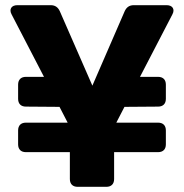

<svg xmlns="http://www.w3.org/2000/svg" viewBox="-20 -722 711 742"><path d="M50 -218V-164C50 -145 61 -134 80 -134H250V-30C250 -11 261 0 280 0H391C410 0 421 -11 421 -30V-134H591C610 -134 621 -145 621 -164V-218C621 -237 610 -248 591 -248H430V-249L461 -309L591 -310C610 -310 621 -321 621 -340V-395C621 -414 610 -425 591 -425H521L646 -666C657 -686 647 -702 624 -702H497C480 -702 469 -694 462 -679L337 -391L211 -679C204 -694 193 -702 176 -702H47C24 -702 14 -686 25 -666L150 -425H80C61 -425 50 -414 50 -395V-340C50 -321 61 -310 80 -310L210 -309L241 -249V-248H80C61 -248 50 -237 50 -218Z"/></svg>

Font: Arvore Sans
Style: Bold
Weight: 700
Designer: Jonny Pinhorn (Latin) Dan Schunck (customization for Arvore)
Version: Version 1.000;Glyphs 3.3 (3305)